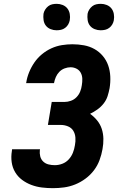

<svg xmlns="http://www.w3.org/2000/svg" viewBox="-20 -974 640 1002"><path d="M256 8Q227 8 198.5 4.5Q170 1 143.5 -9Q117 -19 95 -35.5Q73 -52 59 -75.5Q45 -99 41 -127.5Q37 -156 42 -186L43 -195H189L188 -191Q186 -174 190 -158Q194 -142 205.5 -131Q217 -120 233 -116Q249 -112 266 -112Q286 -112 305.5 -119.5Q325 -127 339 -142.5Q353 -158 360.5 -177Q368 -196 371 -216Q375 -236 373.5 -256Q372 -276 362.5 -291.5Q353 -307 335 -314.5Q317 -322 297 -322H230L250 -442H317Q333 -442 350 -448Q367 -454 379.5 -467Q392 -480 398.5 -496.5Q405 -513 407 -529Q410 -546 409.5 -563Q409 -580 401.5 -594Q394 -608 379.5 -615.5Q365 -623 348 -623Q333 -623 317 -617Q301 -611 289.5 -599Q278 -587 271.5 -572Q265 -557 262 -541V-540H116L117 -543Q121 -570 132 -597Q143 -624 159.5 -648Q176 -672 199 -691Q222 -710 248.5 -722Q275 -734 303 -738.5Q331 -743 358 -743Q389 -743 418.5 -737.5Q448 -732 473 -718Q498 -704 516.5 -682Q535 -660 544.5 -633Q554 -606 555.5 -575.5Q557 -545 552 -514Q548 -493 541.5 -472.5Q535 -452 521 -434Q507 -416 488 -402.5Q469 -389 450 -380Q470 -366 486.5 -346Q503 -326 511 -301.5Q519 -277 519.5 -250Q520 -223 515 -196Q510 -167 499.5 -138.5Q489 -110 470.5 -85.5Q452 -61 426.5 -42Q401 -23 372.5 -11.5Q344 0 314.5 4Q285 8 256 8ZM505 -816Q489 -816 474 -822Q459 -828 449.5 -840Q440 -852 437.5 -868.5Q435 -885 437 -902Q439 -913 445.5 -923.5Q452 -934 461.5 -941.5Q471 -949 482.5 -951.5Q494 -954 506 -954Q522 -954 537 -948Q552 -942 561.5 -930Q571 -918 574 -901.5Q577 -885 574 -868Q572 -857 566 -846.5Q560 -836 550 -828.5Q540 -821 528.5 -818.5Q517 -816 505 -816ZM275 -816Q259 -816 244 -822Q229 -828 219.5 -840Q210 -852 207.5 -868.5Q205 -885 207 -902Q209 -913 215.5 -923.5Q222 -934 231.5 -941.5Q241 -949 252.5 -951.5Q264 -954 276 -954Q292 -954 307 -948Q322 -942 331.5 -930Q341 -918 344 -901.5Q347 -885 344 -868Q342 -857 336 -846.5Q330 -836 320 -828.5Q310 -821 298.5 -818.5Q287 -816 275 -816Z"/></svg>

Font: Iosevka Aile Heavy Oblique
Style: Regular
Weight: 900
Italic angle: -9°
Designer: Belleve Invis
Foundry: Belleve Invis
Version: Version 31.1.0; ttfautohint (v1.8.4)